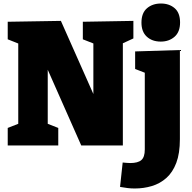

<svg xmlns="http://www.w3.org/2000/svg" viewBox="-20 -829 1093 1094"><path d="M452 -705 740 -710V-610L653 -570L680 -611V0H443L224 -495H252V-95L223 -135L312 -100V0H24V-100L113 -135L84 -95V-610L102 -574L24 -605V-705L327 -710L541 -228H512V-610L541 -570L452 -605ZM748 245Q726 245 706.5 242.5Q687 240 664 236L679 97Q691 98 702 99Q713 100 722 100Q766 100 785.5 83Q805 66 805 23V-429L822 -408L750 -436V-536L1005 -544V-36Q1005 45 984.5 99Q964 153 928 185Q892 217 845.5 231Q799 245 748 245ZM896 -592Q847 -592 816.5 -620Q786 -648 786 -700Q786 -755 817.5 -782Q849 -809 897 -809Q944 -809 975 -782.5Q1006 -756 1006 -701Q1006 -647 974.5 -619.5Q943 -592 896 -592Z"/></svg>

Font: Bitter Thin Black
Style: Regular
Weight: 900
Version: Version 3.020